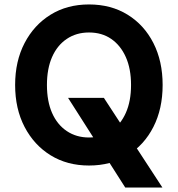

<svg xmlns="http://www.w3.org/2000/svg" viewBox="-20 -732 800 863"><path d="M543 111 286 -292H447L710 111ZM380 12Q282 12 207.5 -34Q133 -80 90.5 -161.5Q48 -243 48 -350Q48 -457 90.5 -538.5Q133 -620 207.5 -666Q282 -712 380 -712Q479 -712 553.5 -666Q628 -620 669.5 -538.5Q711 -457 711 -350Q711 -243 669.5 -161.5Q628 -80 553.5 -34Q479 12 380 12ZM380 -114Q438 -114 480 -143Q522 -172 545.5 -224.5Q569 -277 569 -350Q569 -423 545.5 -475.5Q522 -528 480 -557Q438 -586 380 -586Q323 -586 280 -557Q237 -528 214 -475.5Q191 -423 191 -350Q191 -277 214 -224.5Q237 -172 280 -143Q323 -114 380 -114Z"/></svg>

Font: DM Sans 9pt ExtraBold
Style: Regular
Weight: 800
Version: Version 4.004;gftools[0.9.30]